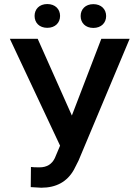

<svg xmlns="http://www.w3.org/2000/svg" viewBox="-20 -899 670 930"><path d="M147.5 -821.8C147.5 -789.1 170.4 -764.2 209 -764.2C247.6 -764.2 271 -789.1 271 -821.8C271 -854.5 247.6 -879.4 209 -879.4C170.4 -879.4 147.5 -854.5 147.5 -821.8ZM370.6 -821.3C370.6 -788.6 393.6 -763.7 432.1 -763.7C470.7 -763.7 494.1 -788.6 494.1 -821.3C494.1 -854 470.7 -878.9 432.1 -878.9C393.6 -878.9 370.6 -854 370.6 -821.3ZM162.6 -710.9H27.8L271 -193.4L245.6 -133.3C231.4 -103.5 206.5 -88.4 171.4 -88.4C151.4 -88.4 137.7 -88.9 129.9 -90.3L128.9 7.3L179.7 10.3C252.4 10.3 305.2 -18.6 337.9 -76.7L360.4 -121.1L607.9 -710.9H470.7L328.1 -339.4Z"/></svg>

Font: Roboto Medium
Style: Regular
Weight: 500
Designer: Google
Version: Version 2.137; 2017